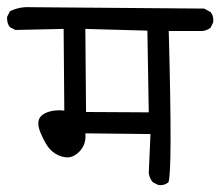

<svg xmlns="http://www.w3.org/2000/svg" viewBox="-26 -579 624 544"><path d="M422.9 -54.7 407.2 -62.5Q397.5 -73.2 395.5 -88.9L400.4 -199.2L215.8 -201.2Q218.8 -170.9 200.2 -150.9Q181.6 -130.9 160.2 -133.3Q138.7 -135.7 121.6 -150.4Q104.5 -165 88.9 -202.6Q73.2 -240.2 96.2 -254.9Q119.1 -269.5 156.2 -265.6L154.3 -497.1L17.6 -494.1L2 -502Q-6.8 -512.7 -5.9 -531.2L2 -546.9Q28.3 -560.5 61.5 -558.6L552.7 -554.7L570.3 -544.9Q580.1 -534.2 578.1 -515.6L570.3 -500Q559.6 -492.2 546.9 -491.2H452.1Q462.9 -90.8 451.2 -62.5Q439.5 -52.7 422.9 -54.7ZM395.5 -260.7 391.6 -492.2 215.8 -497.1 217.8 -261.7Z"/></svg>

Font: JasonHandwriting4
Style: Regular
Weight: 400
Version: Version 1.01.21